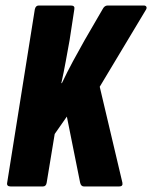

<svg xmlns="http://www.w3.org/2000/svg" viewBox="-20 -675 551 695"><path d="M19 0Q3 0 6 -14L106 -641Q109 -655 120 -655H237Q252 -655 249 -641L232 -530Q225 -492 218 -453Q211 -414 202 -374H204Q223 -414 244 -453Q265 -492 286 -529L351 -641Q358 -655 369 -655H501Q507 -655 509.5 -651Q512 -647 509 -641L341 -361L423 -14Q426 0 411 0H284Q273 0 270 -14L222 -253L178 -190L149 -14Q147 0 135 0Z"/></svg>

Font: Sofia Sans Extra Condensed Black
Style: Italic
Weight: 900
Italic angle: -9°
Version: Version 4.100